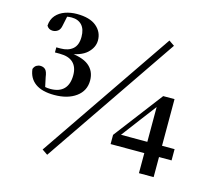

<svg xmlns="http://www.w3.org/2000/svg" viewBox="-110 -883 1152 1047"><g transform="rotate(15 466.0 -359.0)"><path d="M192.9 -292.2Q123.4 -292.2 85.6 -319.8Q47.8 -347.4 42.2 -398.7Q47.6 -413.6 57.9 -420Q68.2 -426.3 80.1 -426.3Q97.7 -426.3 108.6 -415.7Q119.5 -405.2 123.5 -373.9L137.1 -310.4L106.3 -331.5Q121.1 -324.5 134 -321.6Q146.8 -318.6 163.9 -318.6Q214.7 -318.6 240.4 -345.3Q266.1 -371.9 266.1 -423.5Q266.1 -468.9 240.7 -493.2Q215.4 -517.5 164.5 -517.5H137.4V-546.2H161.5Q204.5 -546.2 230 -568.1Q255.4 -590 255.4 -636.7Q255.4 -680.1 234.4 -702.7Q213.4 -725.2 176.7 -725.2Q163.6 -725.2 148.7 -722.6Q133.8 -720 115.6 -713.4L153 -731.5L140.2 -670.5Q136.2 -647.1 123.1 -637.8Q109.9 -628.5 94.3 -628.5Q71.6 -628.5 60.3 -648.2Q62.6 -684 82.7 -706.8Q102.8 -729.6 133.7 -740.4Q164.6 -751.2 199.7 -751.2Q272.5 -751.2 309.8 -720.1Q347.1 -688.9 347.1 -641.4Q347.1 -601.3 312.6 -569.2Q278 -537.1 202.3 -528.9L200.8 -538.4Q286.3 -533.2 324.3 -502.6Q362.4 -472 362.4 -418.8Q362.4 -360.6 315.6 -326.4Q268.8 -292.2 192.9 -292.2ZM750.2 0V-137.1V-157.4V-381.8H740.5L782 -415.2L684.8 -287.3L588.1 -159.1L594.3 -191.6V-176.9H904.1V-113.3H559.9V-165.3L769.3 -440.2H833.2V0ZM240.9 32.6 209.6 11.2 723.7 -741.7 755 -720.3Z"/></g></svg>

Font: Noto Serif SC
Style: Regular
Weight: 200
Designer: Ryoko NISHIZUKA 西塚涼子 (kana & ideographs); Frank Grießhammer (Latin, Greek & Cyrillic); Wenlong ZHANG 张文龙 (bopomofo); San
Foundry: Adobe
Version: Version 2.001;hotconv 1.1.0;makeotfexe 2.6.0